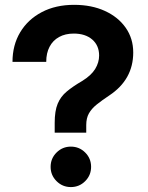

<svg xmlns="http://www.w3.org/2000/svg" viewBox="-20 -758 607 787"><path d="M204.2 -214.3V-254.7Q204.2 -303.4 216.4 -332.7Q228.5 -362.1 253.6 -382.9Q278.6 -403.8 316.6 -425.9Q353.9 -448.8 370.1 -475.3Q386.3 -501.8 386.3 -530.3Q386.3 -571.5 358.1 -596Q329.8 -620.4 282.3 -620.4Q247.6 -620.4 222.1 -606.3Q196.6 -592.2 183.1 -566.2Q169.5 -540.3 169.5 -504.3H31.2Q31.2 -573.1 62.8 -625.8Q94.4 -678.4 151.3 -708.3Q208.2 -738.2 283.9 -738.2Q355.4 -738.2 409.9 -713.2Q464.4 -688.3 495.3 -644.2Q526.1 -600.2 526.1 -542.9Q526.1 -432 428.2 -366.9Q397.9 -346.8 376.7 -329.8Q355.5 -312.8 344.5 -293.3Q333.5 -273.8 333.5 -245.4V-214.3ZM270.5 8.8Q236.1 8.8 211.8 -15.5Q187.5 -39.7 187.5 -74.1Q187.5 -108.7 211.8 -132.8Q236.1 -157 270.5 -157Q305 -157 329.2 -132.8Q353.4 -108.7 353.4 -74.1Q353.4 -39.7 329.2 -15.5Q305 8.8 270.5 8.8Z"/></svg>

Font: Inter Khmer Looped
Style: Regular
Weight: 400
Designer: Rasmus Andersson, Sovichet Tep
Foundry: Anagata Design
Version: Version 1.000